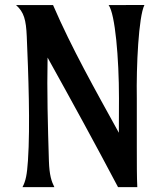

<svg xmlns="http://www.w3.org/2000/svg" viewBox="-20 -768 658 788"><path d="M197.8 -747.1H45.9C78.6 -718.3 86.9 -686 89.8 -619.1C96.2 -471.2 104.5 -251 94.7 -108.4C90.8 -51.3 85.9 -25.9 72.3 0H203.1C191.4 -23.4 182.6 -48.8 180.7 -107.9C176.3 -252.9 172.4 -393.1 175.3 -531.7C277.3 -348.1 370.1 -178.7 464.4 0H543.5C541.5 -38.1 541.5 -101.1 541.5 -165V-364.3C539.1 -496.6 548.8 -699.7 572.8 -747.6L425.8 -747.1C452.6 -710.9 468.3 -529.3 468.3 -365.2C468.3 -310.1 468.3 -264.2 467.8 -223.1C370.1 -400.4 274.4 -569.8 197.8 -747.1Z"/></svg>

Font: Amarante
Style: Regular
Weight: 400
Designer: Karolina Lach
Foundry: Sorkin Type Co.
Version: Version 1.001